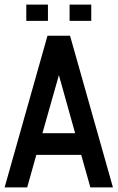

<svg xmlns="http://www.w3.org/2000/svg" viewBox="-20 -811 509 831"><path d="M163.6 -234.4H305.2L234.9 -485.8ZM283.2 -656.2 468.8 0H371.1L331.5 -140.6H137.2L97.7 0H0L185.5 -656.2ZM93.8 -720.7V-791H187.5V-720.7ZM281.2 -720.7V-791H375V-720.7Z"/></svg>

Font: Lambda
Style: Regular
Weight: 400
Designer: GGBotNet
Version: 0.22